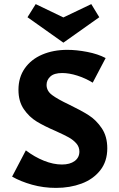

<svg xmlns="http://www.w3.org/2000/svg" viewBox="-20 -909 580 936"><path d="M252 -270Q196 -294 159 -316.5Q122 -339 96 -377Q70 -415 70 -471Q70 -532 101 -576Q132 -620 186 -643Q240 -666 308 -666Q353 -666 405 -656Q457 -646 495 -626L432 -506Q396 -528 356.5 -540.5Q317 -553 283 -553Q244 -553 225.5 -536Q207 -519 207 -495Q207 -466 233.5 -446Q260 -426 317 -399Q375 -371 412 -347.5Q449 -324 476 -284Q503 -244 503 -186Q503 -122 468.5 -78.5Q434 -35 377.5 -14Q321 7 253 7Q192 7 136.5 -8.5Q81 -24 39 -48L106 -176Q148 -144 194 -125.5Q240 -107 282 -107Q321 -107 344 -124Q367 -141 367 -170Q367 -193 352 -210Q337 -227 315.5 -239Q294 -251 252 -270ZM464 -825 289 -701 114 -825 154 -889 289 -824 425 -889Z"/></svg>

Font: Ysabeau Ultrabold
Style: Regular
Weight: 800
Designer: Christian Thalmann (Catharsis Fonts)
Version: Version 0.003